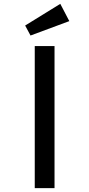

<svg xmlns="http://www.w3.org/2000/svg" viewBox="-20 -980 465 1000"><path d="M161 0V-740H264V0ZM139 -795 111 -847 294 -960 341 -870Z"/></svg>

Font: Lexend Mega
Style: Regular
Weight: 400
Designer: Bonnie Shaver-Troup, Thomas Jockin
Foundry: Lexend
Version: Version 1.007